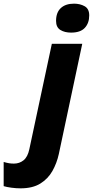

<svg xmlns="http://www.w3.org/2000/svg" viewBox="-149 -788 507 1048"><path d="M239 -610Q204 -610 180.5 -624.5Q157 -639 157 -674Q157 -720 183 -744Q209 -768 255 -768Q288 -768 313 -754Q338 -740 338 -704Q338 -662 314 -636Q290 -610 239 -610ZM-37 240Q-61 240 -87 236.5Q-113 233 -129 228V96Q-112 101 -99.5 103Q-87 105 -73 105Q-43 105 -20.5 87Q2 69 11 27L134 -549H300L172 53Q161 103 137 145.5Q113 188 71 214Q29 240 -37 240Z"/></svg>

Font: Noto Sans ExtraBold
Style: Italic
Weight: 800
Italic angle: -12°
Designer: Monotype Design Team
Foundry: Monotype Imaging Inc.
Version: Version 2.013; ttfautohint (v1.8.4.7-5d5b)